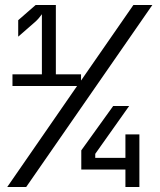

<svg xmlns="http://www.w3.org/2000/svg" viewBox="-20 -750 640 770"><path d="M9 0 289 -405H30V-452H148V-693Q144 -687 135.5 -677Q127 -667 115 -657L53 -603V-669L123 -730H204V-452H305V-427L515 -730H591L85 0ZM483 0V-70H306V-147L434 -325H498L362 -133V-117H483V-211H539V0Z"/></svg>

Font: JetBrains Mono NL Light
Style: Regular
Weight: 300
Monospace: yes
Designer: Philipp Nurullin, Konstantin Bulenkov
Foundry: JetBrains
Version: Version 2.305; ttfautohint (v1.8.4.7-5d5b)